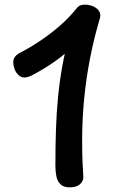

<svg xmlns="http://www.w3.org/2000/svg" viewBox="-20 -794 498 825"><path d="M113 -468Q106 -465 99 -463Q92 -461 85 -461Q71 -461 59.5 -471.5Q48 -482 42.5 -497.5Q37 -513 37 -526Q37 -540 43.5 -549Q50 -558 60 -564Q107 -588 152.5 -618.5Q198 -649 238.5 -684.5Q279 -720 309 -758Q317 -768 325.5 -771Q334 -774 345 -774Q361 -774 376 -768.5Q391 -763 401 -752.5Q411 -742 411 -727Q411 -721 408.5 -712.5Q406 -704 403 -694Q381 -617 365.5 -536Q350 -455 341.5 -368.5Q333 -282 333 -188Q333 -135 334.5 -100.5Q336 -66 338 -35Q339 -24 332.5 -13Q326 -2 313 4.5Q300 11 279 11Q253 11 239.5 -2.5Q226 -16 222 -37.5Q218 -59 218 -83Q218 -167 220.5 -239Q223 -311 229.5 -378Q236 -445 248 -511Q260 -577 279 -649L310 -610Q265 -565 217 -531Q169 -497 113 -468Z"/></svg>

Font: Playpen Sans Medium
Style: Regular
Weight: 500
Designer: Laura Meseguer, Veronika Burian, José Scaglione
Foundry: TypeTogether
Version: Version 1.001